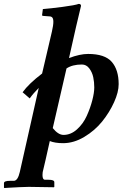

<svg xmlns="http://www.w3.org/2000/svg" viewBox="-49 -718 623 976"><path d="M367.2 -390.1Q319.3 -390.1 289.1 -370.1L219.2 -66.9Q247.1 -32.2 273.9 -32.2Q311 -32.2 342.5 -60.5Q374 -88.9 392.1 -129.2Q410.2 -169.4 420.2 -208.3Q430.2 -247.1 430.2 -273.9Q430.2 -300.8 425 -325.4Q419.9 -350.1 405 -370.1Q390.1 -390.1 367.2 -390.1ZM165 -344.2 214.8 -557.1Q222.2 -589.4 222.2 -606.9Q222.2 -622.6 217 -628.7Q211.9 -634.8 201.2 -634.8L169.9 -637.2Q165 -637.2 165 -642.1L168.9 -671.9Q206.5 -674.8 269.8 -683.1Q333 -691.4 351.1 -698.2Q362.8 -698.2 362.8 -688L337.9 -583L301.8 -422.9Q357.4 -443.8 398.9 -443.8Q483.9 -443.8 519 -403.6Q554.2 -363.3 554.2 -290Q554.2 -250 531 -198.5Q507.8 -147 470.5 -100.6Q433.1 -54.2 379.6 -22.2Q326.2 9.8 272 9.8Q230.5 9.8 204.1 -1Q179.7 109.4 168 157.2Q167 162.1 167 171.9Q167 195.8 180.2 195.8H198.2Q227.1 195.8 227.1 208V231.9L225.1 233.9Q135.3 231.9 97.2 231.9Q81.5 231.9 50.5 233.4Q19.5 234.9 -3.9 236.3L-26.9 237.8L-28.8 235.8V212.9Q-28.8 201.2 2 201.2H21Q41.5 201.2 51.8 155.8L147.9 -271Q120.1 -243.2 102.1 -217.8L65.9 -249Q97.2 -292.5 165 -344.2Z"/></svg>

Font: Linux Libertine G
Style: Semibold Italic
Weight: 600
Italic angle: -11.5°
Designer: Philipp H. Poll
Foundry: Philipp H. Poll
Version: Version 5.1.1